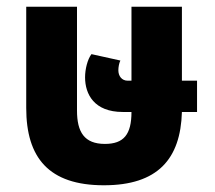

<svg xmlns="http://www.w3.org/2000/svg" viewBox="-20 -537 638 571"><path d="M566 -204V-297H521V-517H371V-297H360C342 -297 332 -311 332 -328C332 -337 334 -349 338 -357L252 -376C240 -360 233 -331 233 -307C233 -257 260 -204 345 -204H371C371 -137 348 -109 292 -109C231 -109 209 -144 209 -208V-517H58V-216C58 -68 125 14 289 14C449 14 517 -64 521 -204Z"/></svg>

Font: Noto Sans Thai UI Condensed Extra
Style: Regular
Weight: 800
Width: 3
Designer: Monotype Design Team
Foundry: Monotype Imaging Inc.
Version: Version 1.901